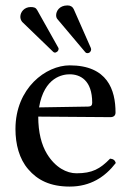

<svg xmlns="http://www.w3.org/2000/svg" viewBox="-20 -678 487 708"><path d="M386 -93C349 -55 320 -39 262 -39C226 -39 184 -60 153 -111C133 -144 121 -190 121 -248L387 -246C399 -246 406 -252 406 -263C406 -347 376 -437 237 -437C150 -437 37 -354 37 -202C37 -146 51 -92 84 -54C118 -14 165 10 237 10C313 10 367 -25 407 -77C404 -87 398 -92 386 -93ZM124 -282C143 -395 213 -404 237 -404C275 -404 320 -383 320 -299C320 -290 316 -285 305 -285ZM229 -658C198 -658 187 -636 187 -622C187 -617 188 -611 193 -606L295 -485C297 -483 299 -482 302 -482C313 -482 316 -492 316 -495C316 -496 316 -498 315 -501L252 -644C248 -653 240 -658 229 -658ZM93 -652C70 -652 55 -634 55 -616C55 -610 57 -603 62 -597L176 -487C178 -485 180 -484 183 -484C186 -484 196 -488 196 -498C196 -499 196 -501 195 -502L117 -641C112 -650 105 -652 93 -652Z"/></svg>

Font: Libertinus Serif
Style: Regular
Weight: 400
Designer: Philipp H. Poll, Khaled Hosny
Foundry: Caleb Maclennan
Version: Version 7.050;RELEASE